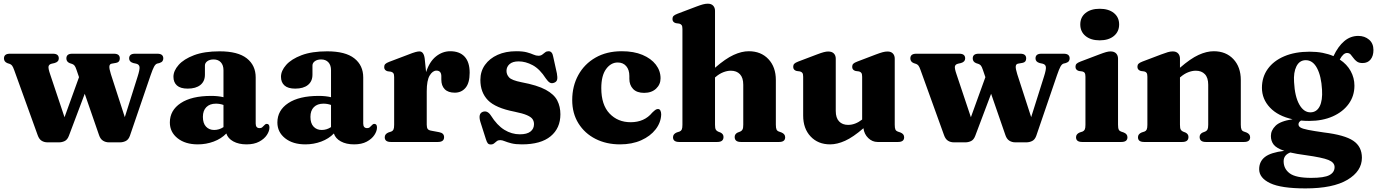

<svg xmlns="http://www.w3.org/2000/svg" viewBox="-20 -769 7460 1040"><path d="M300 2H237.5Q219 2 205.2 -6.8Q191.5 -15.5 184 -37L57 -389Q50.5 -407.5 45.2 -413.8Q40 -420 33.5 -422.5L20 -427Q1.5 -434.5 1.5 -452.5Q1.5 -478 33.5 -478H267Q298.5 -478 298.5 -452.5Q298.5 -434 275.5 -427.5L260 -424Q245.5 -420.5 243 -409.5Q240.5 -398.5 252 -365.5L329.5 -134L408 -351L394.5 -390.5Q388.5 -408.5 383.2 -414.2Q378 -420 371 -422.5L357.5 -427Q339.5 -434.5 339.5 -452.5Q339.5 -478 371 -478H597.5Q629 -478 629 -452.5Q629 -432 609 -428.5L586.5 -424.5Q574 -423 572.5 -410.2Q571 -397.5 580.5 -367.5L656 -134.5L725.5 -354.5Q737.5 -392 735.8 -406Q734 -420 718 -424L702 -427.5Q679.5 -434 679.5 -452.5Q679.5 -478 711 -478H832.5Q864.5 -478 864.5 -452.5Q864.5 -444 860 -437.8Q855.5 -431.5 843.5 -427.5L831 -424.5Q822 -421.5 814.5 -407.8Q807 -394 796 -362L683.5 -33Q676 -12.5 661.2 -5.2Q646.5 2 630 2H570Q552 2 537.8 -7Q523.5 -16 516.5 -37L439 -261L353 -33Q345 -12 330.5 -5Q316 2 300 2Z M900 -105.5Q900 -171.5 959 -210.5Q1018 -249.5 1124 -249.5Q1161.5 -249.5 1190.5 -242.5V-389Q1190.5 -416 1176.2 -431.5Q1162 -447 1137 -447Q1116 -447 1103 -437.5Q1090 -428 1090 -414V-364.5Q1090 -328.5 1065.5 -308.8Q1041 -289 996.5 -289Q957.5 -289 938.5 -306Q919.5 -323 919.5 -353Q919.5 -385.5 947.5 -417.2Q975.5 -449 1031 -470Q1086.5 -491 1169.5 -491Q1268.5 -491 1316.8 -453Q1365 -415 1365 -349.5V-100Q1365 -75 1386 -75Q1395.5 -75 1400.8 -80Q1406 -85 1410.5 -89.5Q1413.5 -93 1417 -95.5Q1420.5 -98 1425 -98Q1439.5 -98 1439.5 -78.5Q1439.5 -59 1425.5 -37.8Q1411.5 -16.5 1384 -1.8Q1356.5 13 1315.5 13Q1273 13 1243.8 -3Q1214.5 -19 1206 -46Q1178.5 -17.5 1137.5 -2.2Q1096.5 13 1051.5 13Q983.5 13 941.8 -20.2Q900 -53.5 900 -105.5ZM1079 -136Q1079 -101 1096 -83Q1113 -65 1140 -65Q1167 -65 1190.5 -80.5V-200.5Q1171 -207.5 1149.5 -207.5Q1116.5 -207.5 1097.8 -188.8Q1079 -170 1079 -136Z M1482.5 -105.5Q1482.5 -171.5 1541.5 -210.5Q1600.5 -249.5 1706.5 -249.5Q1744 -249.5 1773 -242.5V-389Q1773 -416 1758.8 -431.5Q1744.5 -447 1719.5 -447Q1698.5 -447 1685.5 -437.5Q1672.5 -428 1672.5 -414V-364.5Q1672.5 -328.5 1648 -308.8Q1623.5 -289 1579 -289Q1540 -289 1521 -306Q1502 -323 1502 -353Q1502 -385.5 1530 -417.2Q1558 -449 1613.5 -470Q1669 -491 1752 -491Q1851 -491 1899.2 -453Q1947.5 -415 1947.5 -349.5V-100Q1947.5 -75 1968.5 -75Q1978 -75 1983.2 -80Q1988.5 -85 1993 -89.5Q1996 -93 1999.5 -95.5Q2003 -98 2007.5 -98Q2022 -98 2022 -78.5Q2022 -59 2008 -37.8Q1994 -16.5 1966.5 -1.8Q1939 13 1898 13Q1855.5 13 1826.2 -3Q1797 -19 1788.5 -46Q1761 -17.5 1720 -2.2Q1679 13 1634 13Q1566 13 1524.2 -20.2Q1482.5 -53.5 1482.5 -105.5ZM1661.5 -136Q1661.5 -101 1678.5 -83Q1695.5 -65 1722.5 -65Q1749.5 -65 1773 -80.5V-200.5Q1753.5 -207.5 1732 -207.5Q1699 -207.5 1680.2 -188.8Q1661.5 -170 1661.5 -136Z M2280.5 -451.5 2288 -378.5Q2306.5 -435.5 2341.8 -463.5Q2377 -491.5 2419 -491.5Q2469.5 -491.5 2496.8 -462Q2524 -432.5 2524 -375Q2524 -320 2501.8 -293.5Q2479.5 -267 2443.5 -267Q2407.5 -267 2389 -285.8Q2370.5 -304.5 2370.5 -338V-358Q2369.5 -386.5 2344 -386.5Q2323.5 -386.5 2307.5 -360.2Q2291.5 -334 2291.5 -274.5V-93.5Q2291.5 -77.5 2296.8 -70.2Q2302 -63 2319 -60.5L2359 -53Q2385.5 -48 2385.5 -26Q2385.5 0 2352 0H2097Q2064 0 2064 -25.5Q2064 -43 2084 -51.5L2099.5 -56.5Q2107.5 -59.5 2111.2 -67.2Q2115 -75 2115 -93V-351.5Q2115 -366 2111 -372Q2107 -378 2098 -380.5L2079.5 -383Q2061 -388 2061 -405.5Q2061 -416 2066.8 -422Q2072.5 -428 2088 -434L2187 -471.5Q2217 -483.5 2230.5 -487Q2244 -490.5 2252 -490.5Q2275.5 -490.5 2280.5 -451.5Z M2789 -436.5Q2757 -436.5 2740.2 -421.8Q2723.5 -407 2723.5 -385Q2723.5 -365 2737.8 -349.5Q2752 -334 2805 -323.5Q2890.5 -307.5 2936 -282.8Q2981.5 -258 2998.5 -224.8Q3015.5 -191.5 3015.5 -150Q3015.5 -74.5 2962.5 -30.8Q2909.5 13 2807 13Q2771.5 13 2749.5 7.2Q2727.5 1.5 2713.8 -4.2Q2700 -10 2689.5 -10Q2678 -10 2670.8 -4.2Q2663.5 1.5 2656.5 7.5Q2649.5 13.5 2638.5 13.5Q2627.5 13.5 2622.2 7.2Q2617 1 2612 -15L2582 -109Q2569 -153 2594.5 -163Q2619.5 -172.5 2638.5 -144Q2672.5 -90 2712 -65.8Q2751.5 -41.5 2796 -41.5Q2834.5 -41.5 2853.5 -56.5Q2872.5 -71.5 2872.5 -96.5Q2872.5 -112 2864.5 -123.8Q2856.5 -135.5 2834 -145.2Q2811.5 -155 2767 -164Q2664 -184 2623 -226.2Q2582 -268.5 2582 -336Q2582 -382.5 2607 -417.5Q2632 -452.5 2675.5 -472Q2719 -491.5 2776 -491.5Q2812.5 -491.5 2834.2 -485.5Q2856 -479.5 2869.8 -473.2Q2883.5 -467 2896.5 -467Q2909 -467 2917.2 -473.2Q2925.5 -479.5 2933 -485.5Q2940.5 -491.5 2951.5 -491.5Q2971.5 -491.5 2976.5 -462L2996.5 -371.5Q3000.5 -349.5 2997.8 -337.8Q2995 -326 2982 -321Q2968.5 -315.5 2958.2 -321.5Q2948 -327.5 2937 -343.5Q2904 -395 2865.5 -415.8Q2827 -436.5 2789 -436.5Z M3558 -345Q3558 -311.5 3533.8 -288.8Q3509.5 -266 3469 -266Q3429.5 -266 3409.2 -287.2Q3389 -308.5 3389 -342V-357.5Q3389 -391 3372 -410.8Q3355 -430.5 3326 -430.5Q3289 -430.5 3263 -395Q3237 -359.5 3237 -291.5Q3237 -201 3281.8 -154Q3326.5 -107 3396 -107Q3470.5 -107 3513 -159Q3525 -170.5 3531.2 -174.5Q3537.5 -178.5 3544 -178.5Q3553 -178.5 3557.2 -170Q3561.5 -161.5 3561.5 -149Q3560 -105.5 3531.5 -68.5Q3503 -31.5 3453.2 -9.2Q3403.5 13 3338.5 13Q3264 13 3205.5 -16.8Q3147 -46.5 3113.2 -100.8Q3079.5 -155 3079.5 -227Q3079.5 -302.5 3112.5 -362.5Q3145.5 -422.5 3205.8 -457Q3266 -491.5 3348 -491.5Q3413 -491.5 3460 -471.8Q3507 -452 3532.5 -418.8Q3558 -385.5 3558 -345Z M3853 -710.5V-402Q3910 -451.5 3953.8 -471.5Q3997.5 -491.5 4036 -491.5Q4102 -491.5 4142.2 -448.8Q4182.5 -406 4182.5 -335.5V-94Q4182.5 -75.5 4186.2 -67.5Q4190 -59.5 4199 -56.5L4213 -51.5Q4233 -43 4233 -25.5Q4233 0 4200.5 0H3993Q3959.5 0 3959.5 -27Q3959.5 -43 3975.5 -51L3990 -56.5Q3998.5 -60.5 4002.2 -68Q4006 -75.5 4006 -94V-310Q4006 -348 3988 -367Q3970 -386 3938.5 -386Q3919 -386 3897.2 -377.5Q3875.5 -369 3855 -351L3853 -349.5V-93.5Q3853 -75 3856.8 -67.8Q3860.5 -60.5 3869 -56.5L3883 -51Q3899 -43 3899 -27Q3899 0 3865.5 0H3658.5Q3625.5 0 3625.5 -25.5Q3625.5 -43 3645.5 -51.5L3661 -56.5Q3669 -59.5 3672.8 -67.2Q3676.5 -75 3676.5 -93V-612Q3676.5 -626.5 3672.5 -632.5Q3668.5 -638.5 3659.5 -641L3641 -643.5Q3622.5 -648.5 3622.5 -666Q3622.5 -676.5 3628.2 -682.5Q3634 -688.5 3649.5 -694.5L3751 -733Q3773.5 -741.5 3787.2 -745.2Q3801 -749 3814 -749Q3833 -749 3843 -738.2Q3853 -727.5 3853 -710.5Z M4330.5 -143V-353Q4330.5 -367.5 4326.5 -373.5Q4322.5 -379.5 4313.5 -382L4295 -384.5Q4276.5 -389.5 4276.5 -407Q4276.5 -417.5 4282.2 -423.5Q4288 -429.5 4303.5 -435.5L4405 -474Q4428.5 -483 4442.2 -486.5Q4456 -490 4466 -490Q4486.5 -490 4496.8 -479.2Q4507 -468.5 4507 -451.5V-168Q4507 -130.5 4525 -111.5Q4543 -92.5 4574 -92.5Q4612.5 -92.5 4650 -121.5V-353Q4650 -367.5 4646 -373.5Q4642 -379.5 4633.5 -382L4614.5 -384.5Q4596 -389.5 4596 -407Q4596 -417.5 4601.8 -423.5Q4607.5 -429.5 4623.5 -435.5L4724.5 -474Q4747 -482.5 4760.8 -486.2Q4774.5 -490 4787.5 -490Q4806.5 -490 4816.5 -479.2Q4826.5 -468.5 4826.5 -451.5V-93.5Q4826.5 -75 4830.2 -67.2Q4834 -59.5 4842.5 -56.5L4857 -51.5Q4877.5 -43.5 4877.5 -25.5Q4877.5 0 4844.5 0H4733.5Q4705 0 4683 -21.2Q4661 -42.5 4657 -74.5Q4601 -26 4557.8 -6.5Q4514.5 13 4476.5 13Q4411 13 4370.8 -29.8Q4330.5 -72.5 4330.5 -143Z M5209.5 2H5147Q5128.5 2 5114.8 -6.8Q5101 -15.5 5093.5 -37L4966.5 -389Q4960 -407.5 4954.8 -413.8Q4949.5 -420 4943 -422.5L4929.5 -427Q4911 -434.5 4911 -452.5Q4911 -478 4943 -478H5176.5Q5208 -478 5208 -452.5Q5208 -434 5185 -427.5L5169.5 -424Q5155 -420.5 5152.5 -409.5Q5150 -398.5 5161.5 -365.5L5239 -134L5317.5 -351L5304 -390.5Q5298 -408.5 5292.8 -414.2Q5287.5 -420 5280.5 -422.5L5267 -427Q5249 -434.5 5249 -452.5Q5249 -478 5280.5 -478H5507Q5538.5 -478 5538.5 -452.5Q5538.5 -432 5518.5 -428.5L5496 -424.5Q5483.5 -423 5482 -410.2Q5480.5 -397.5 5490 -367.5L5565.5 -134.5L5635 -354.5Q5647 -392 5645.2 -406Q5643.5 -420 5627.5 -424L5611.5 -427.5Q5589 -434 5589 -452.5Q5589 -478 5620.5 -478H5742Q5774 -478 5774 -452.5Q5774 -444 5769.5 -437.8Q5765 -431.5 5753 -427.5L5740.5 -424.5Q5731.5 -421.5 5724 -407.8Q5716.5 -394 5705.5 -362L5593 -33Q5585.5 -12.5 5570.8 -5.2Q5556 2 5539.5 2H5479.5Q5461.5 2 5447.2 -7Q5433 -16 5426 -37L5348.5 -261L5262.5 -33Q5254.5 -12 5240 -5Q5225.5 2 5209.5 2Z M5936.5 -550.5Q5888.5 -550.5 5860 -574Q5831.5 -597.5 5831.5 -636.5Q5831.5 -675.5 5860 -698.5Q5888.5 -721.5 5936.5 -721.5Q5985 -721.5 6013.5 -698.5Q6042 -675.5 6042 -636.5Q6042 -597.5 6013.5 -574Q5985 -550.5 5936.5 -550.5ZM6036 -451.5V-93.5Q6036 -75 6039.8 -67.2Q6043.5 -59.5 6052 -56.5L6066.5 -51.5Q6087 -43.5 6087 -25.5Q6087 0 6054 0H5841.5Q5808.5 0 5808.5 -25.5Q5808.5 -43 5828.5 -51.5L5844 -56.5Q5852 -60 5855.8 -67.5Q5859.5 -75 5859.5 -93V-353Q5859.5 -367.5 5855.5 -373.8Q5851.5 -380 5842.5 -382L5824 -384.5Q5805.5 -390 5805.5 -407Q5805.5 -417.5 5811.2 -423.5Q5817 -429.5 5832.5 -435.5L5934 -474Q5957.5 -483 5971.2 -486.8Q5985 -490.5 5995 -490.5Q6015.5 -490.5 6025.8 -479.5Q6036 -468.5 6036 -451.5Z M6371.5 -451.5V-402Q6428.5 -451.5 6472.2 -471.5Q6516 -491.5 6554.5 -491.5Q6620.5 -491.5 6660.8 -448.8Q6701 -406 6701 -335.5V-94Q6701 -75.5 6704.8 -67.5Q6708.5 -59.5 6717.5 -56.5L6731.5 -51.5Q6751.5 -43 6751.5 -25.5Q6751.5 0 6719 0H6511.5Q6478 0 6478 -27Q6478 -43 6494 -51L6508.5 -56.5Q6517 -60.5 6520.8 -68Q6524.5 -75.5 6524.5 -94V-310Q6524.5 -348 6506.5 -367Q6488.5 -386 6457 -386Q6437.5 -386 6415.8 -377.5Q6394 -369 6373.5 -351L6371.5 -349.5V-93.5Q6371.5 -75 6375.2 -67.8Q6379 -60.5 6387.5 -56.5L6401.5 -51Q6417.5 -43 6417.5 -27Q6417.5 0 6384 0H6177Q6144 0 6144 -25.5Q6144 -43 6164 -51.5L6179.5 -56.5Q6187.5 -59.5 6191.2 -67.2Q6195 -75 6195 -93V-353Q6195 -367.5 6191 -373.8Q6187 -380 6178 -382L6159.5 -384.5Q6141 -390 6141 -407Q6141 -417.5 6146.8 -423.5Q6152.5 -429.5 6168 -435.5L6269.5 -474Q6292 -482.5 6305.8 -486.5Q6319.5 -490.5 6332.5 -490.5Q6351.5 -490.5 6361.5 -479.5Q6371.5 -468.5 6371.5 -451.5Z M7151.5 -51.5Q7263.5 -38 7310.2 -6.5Q7357 25 7357 85.5Q7357 158 7278.8 204.8Q7200.5 251.5 7051.5 251.5Q6919.5 251.5 6860 223.2Q6800.5 195 6800.5 147.5Q6800.5 106 6831.5 81.5Q6862.5 57 6936.5 48Q6894.5 34 6879.2 14.5Q6864 -5 6864 -32.5Q6864 -63 6889.5 -88Q6915 -113 6981.5 -123Q6902 -140.5 6858.8 -186.5Q6815.5 -232.5 6815.5 -293.5Q6815.5 -351.5 6847 -395.5Q6878.5 -439.5 6936.5 -464.2Q6994.5 -489 7074.5 -489Q7112 -489 7144.2 -482.8Q7176.5 -476.5 7203 -465Q7228 -518 7261.5 -546.2Q7295 -574.5 7337.5 -574.5Q7372 -574.5 7395.8 -554.2Q7419.5 -534 7419.5 -498Q7419.5 -466 7404 -446.8Q7388.5 -427.5 7360.5 -427.5Q7341 -427.5 7329.8 -435.8Q7318.5 -444 7311 -454.8Q7303.5 -465.5 7296 -473.8Q7288.5 -482 7276.5 -482Q7256 -482 7237 -446.5Q7276 -421 7296.2 -384Q7316.5 -347 7316.5 -305Q7316.5 -249 7285.2 -206Q7254 -163 7198.8 -138.5Q7143.5 -114 7071.5 -114Q7048.5 -114 7027 -116Q7013.5 -107.5 7013.5 -95.5Q7013.5 -85 7024.5 -78.2Q7035.5 -71.5 7065.5 -65.5Q7095.5 -59.5 7151.5 -51.5ZM7051 -443Q7018.5 -442 7002.2 -409.5Q6986 -377 6989.5 -324.5Q6993.5 -246 7018 -202.8Q7042.5 -159.5 7079.5 -160.5Q7112.5 -161.5 7128.5 -193.5Q7144.5 -225.5 7141 -283Q7137 -356.5 7113.8 -400.2Q7090.5 -444 7051 -443ZM6933 104.5Q6933 145.5 6966 170Q6999 194.5 7082 194.5Q7153 194.5 7181 179.5Q7209 164.5 7209 136Q7209 111 7175.8 97.5Q7142.5 84 7052.5 71.5Q7003 65 6969 57Q6933 70.5 6933 104.5Z"/></svg>

Font: Fraunces 9pt S000
Style: Bold
Weight: 700
Version: Version 1.000; ttfautohint (v1.8.3)